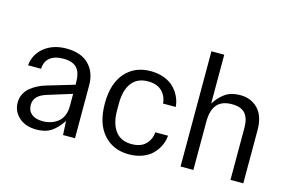

<svg xmlns="http://www.w3.org/2000/svg" viewBox="-92 -935 1750 1159"><g transform="rotate(15 782.5 -355.0)"><path d="M202.1 9.8Q131.8 9.8 91.3 -27.8Q50.8 -65.4 50.8 -119.1Q50.8 -147.5 62.5 -171.6Q74.2 -195.8 95 -212.9Q115.7 -230 138.9 -241.9Q162.1 -253.9 189.9 -262.2L360.8 -313V-325.2Q360.8 -388.2 334.7 -417Q308.6 -445.8 250 -445.8Q195.8 -445.8 166 -421.6Q136.2 -397.5 134.8 -352.1H53.2Q60.5 -423.8 115.5 -466.8Q170.4 -509.8 252 -509.8Q343.8 -509.8 392.3 -460.9Q440.9 -412.1 440.9 -330.1V0H366.2L361.8 -86.9Q330.6 -39.1 293.9 -14.6Q257.3 9.8 202.1 9.8ZM130.9 -125Q130.9 -89.4 155.3 -69.1Q179.7 -48.8 225.1 -48.8Q251 -48.8 274.2 -55.9Q297.4 -63 317.4 -77.6Q337.4 -92.3 349.1 -118.2Q360.8 -144 360.8 -178.2V-255.9L210 -209Q170.9 -197.3 150.9 -177.2Q130.9 -157.2 130.9 -125Z M778.8 9.8Q679.7 9.8 620.1 -57.9Q560.5 -125.5 560.5 -250Q560.5 -374.5 620.1 -442.1Q679.7 -509.8 778.8 -509.8Q825.2 -509.8 863.3 -495.4Q901.4 -481 925.3 -456.5Q949.2 -432.1 963.1 -402.3Q977.1 -372.6 979.5 -339.8H899.9Q897.5 -383.3 867.2 -414.6Q836.9 -445.8 778.8 -445.8Q711.9 -445.8 677.2 -399.9Q642.6 -354 642.6 -270V-230Q642.6 -146 677.2 -100.1Q711.9 -54.2 778.8 -54.2Q836.9 -54.2 867.2 -85.4Q897.5 -116.7 899.9 -160.2H979.5Q977.1 -127.4 963.1 -97.7Q949.2 -67.9 925.3 -43.5Q901.4 -19 863.3 -4.6Q825.2 9.8 778.8 9.8Z M1100.6 0V-720.2H1180.7V-415Q1210 -460.9 1246.6 -485.4Q1283.2 -509.8 1337.4 -509.8Q1406.7 -509.8 1449.7 -464.8Q1492.7 -419.9 1492.7 -332V0H1412.6V-325.2Q1412.6 -384.3 1387 -414.1Q1361.3 -443.8 1303.2 -443.8Q1241.7 -443.8 1211.2 -408.9Q1180.7 -374 1180.7 -299.8V0Z"/></g></svg>

Font: TASA Orbiter Text
Style: Regular
Weight: 400
Designer: Weizhong Zhang
Version: Version 1.000;Glyphs 3.1.2 (3151)